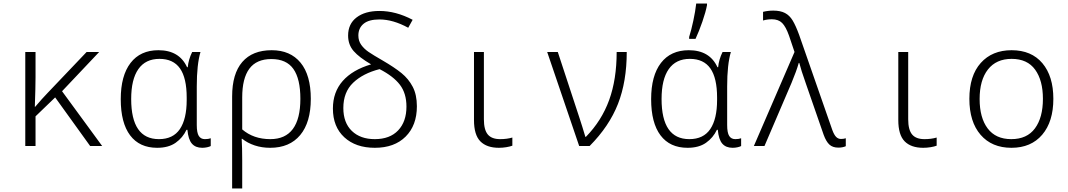

<svg xmlns="http://www.w3.org/2000/svg" viewBox="-20 -826 6040 1086"><path d="M123 -532H181V-390Q181 -334 177 -222H179Q218 -268 249 -300L470 -532H541L331 -310L558 0H490L292 -275L181 -168V0H123Z M663 -265Q663 -398 718.5 -470Q774 -542 876 -542Q994 -542 1038 -446H1042Q1046 -489 1067 -532H1114Q1093 -461 1093 -337V-119Q1093 -75 1104.5 -57Q1116 -39 1139 -39Q1159 -39 1172 -44V0Q1165 4 1151.5 7Q1138 10 1124 10Q1086 10 1065.5 -13.5Q1045 -37 1040 -92H1035Q1014 -47 973.5 -18.5Q933 10 869 10Q769 10 716 -60.5Q663 -131 663 -265ZM1036 -260V-274Q1036 -385 998 -439Q960 -493 882 -493Q803 -493 762.5 -435Q722 -377 722 -266Q722 -39 879 -39Q959 -39 997.5 -96Q1036 -153 1036 -260Z M1293 -280Q1293 -409 1350.5 -475.5Q1408 -542 1517 -542Q1622 -542 1680 -471.5Q1738 -401 1738 -267Q1738 -134 1678 -62Q1618 10 1508 10Q1461 10 1420.5 -3.5Q1380 -17 1350 -41H1347Q1350 9 1350 81V240H1293ZM1679 -267Q1679 -380 1639.5 -436Q1600 -492 1515 -492Q1431 -492 1390.5 -437.5Q1350 -383 1350 -275V-94Q1414 -39 1509 -39Q1594 -39 1636.5 -96.5Q1679 -154 1679 -267Z M1863 -212Q1863 -305 1918.5 -368Q1974 -431 2079 -462Q2012 -501 1980.5 -537Q1949 -573 1949 -625Q1949 -691 1997 -727.5Q2045 -764 2126 -764Q2219 -764 2314 -714L2289 -669Q2203 -716 2126 -716Q2066 -716 2036.5 -691.5Q2007 -667 2007 -625Q2007 -595 2023 -572.5Q2039 -550 2064.5 -532.5Q2090 -515 2144 -484Q2211 -445 2251 -412.5Q2291 -380 2314.5 -335Q2338 -290 2338 -225Q2338 -117 2274.5 -53.5Q2211 10 2100 10Q1992 10 1927.5 -49.5Q1863 -109 1863 -212ZM2279 -223Q2279 -298 2242 -346.5Q2205 -395 2127 -435Q2033 -411 1977.5 -358Q1922 -305 1922 -215Q1922 -132 1970 -85.5Q2018 -39 2100 -39Q2185 -39 2232 -88.5Q2279 -138 2279 -223Z M2661 -147V-532H2717V-151Q2717 -92 2739 -65.5Q2761 -39 2809 -39Q2847 -39 2878 -48V-2Q2865 3 2844 6.5Q2823 10 2802 10Q2733 10 2697 -26.5Q2661 -63 2661 -147Z M3075 -532H3135L3258 -158L3274 -108Q3281 -87 3291 -52H3294Q3383 -143 3425.5 -260Q3468 -377 3468 -532H3525Q3525 -365 3475.5 -238.5Q3426 -112 3315 0H3256Z M3663 -265Q3663 -398 3718.5 -470Q3774 -542 3876 -542Q3994 -542 4038 -446H4042Q4046 -489 4067 -532H4114Q4093 -461 4093 -337V-119Q4093 -75 4104.5 -57Q4116 -39 4139 -39Q4159 -39 4172 -44V0Q4165 4 4151.5 7Q4138 10 4124 10Q4086 10 4065.5 -13.5Q4045 -37 4040 -92H4035Q4014 -47 3973.5 -18.5Q3933 10 3869 10Q3769 10 3716 -60.5Q3663 -131 3663 -265ZM4036 -260V-274Q4036 -385 3998 -439Q3960 -493 3882 -493Q3803 -493 3762.5 -435Q3722 -377 3722 -266Q3722 -39 3879 -39Q3959 -39 3997.5 -96Q4036 -153 4036 -260ZM3878 -617Q3890 -655 3901.5 -708.5Q3913 -762 3918 -806H3979V-797Q3972 -759 3953 -704Q3934 -649 3914 -606H3878Z M4639 -63 4539 -351Q4510 -433 4501 -470H4498Q4485 -424 4457 -357L4304 0H4244L4474 -532L4443 -624Q4425 -675 4404 -696Q4383 -717 4346 -717Q4319 -717 4296 -710V-759Q4324 -766 4354 -766Q4394 -766 4420 -752.5Q4446 -739 4463.5 -710Q4481 -681 4500 -629L4688 -90Q4698 -63 4709.5 -51.5Q4721 -40 4737 -40Q4752 -40 4764 -44V1Q4746 9 4722 9Q4690 9 4671.5 -8Q4653 -25 4639 -63Z M5061 -147V-532H5117V-151Q5117 -92 5139 -65.5Q5161 -39 5209 -39Q5247 -39 5278 -48V-2Q5265 3 5244 6.5Q5223 10 5202 10Q5133 10 5097 -26.5Q5061 -63 5061 -147Z M5463 -267Q5463 -398 5527.5 -470Q5592 -542 5702 -542Q5814 -542 5876 -468.5Q5938 -395 5938 -267Q5938 -138 5875 -64Q5812 10 5701 10Q5590 10 5526.5 -63.5Q5463 -137 5463 -267ZM5879 -267Q5879 -371 5835 -432Q5791 -493 5702 -493Q5615 -493 5568 -433Q5521 -373 5521 -266Q5521 -160 5566.5 -99.5Q5612 -39 5700 -39Q5789 -39 5834 -100Q5879 -161 5879 -267Z"/></svg>

Font: Noto Sans Mono UI Light
Style: Regular
Weight: 300
Monospace: yes
Designer: Monotype Design team
Foundry: Monotype Imaging Inc.
Version: Version 1.000